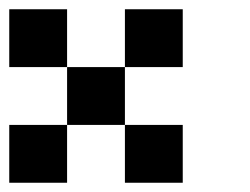

<svg xmlns="http://www.w3.org/2000/svg" viewBox="-20 -520 540 415"><path d="M0 -375V-500H125V-375ZM250 -375V-500H375V-375ZM125 -375H250V-250H125ZM0 -125V-250H125V-125ZM250 -125V-250H375V-125Z"/></svg>

Font: Tiny5
Style: Regular
Weight: 400
Designer: Stefan Schmidt
Foundry: Made with Bits'n'Picas by Kreative Software
Version: Version 1.002; ttfautohint (v1.8.4.7-5d5b)